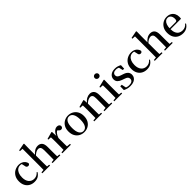

<svg xmlns="http://www.w3.org/2000/svg" viewBox="494 -2688 4579 4579"><g transform="rotate(-45 2783.0 -398.5)"><path d="M303 16Q229 16 170 -16Q111 -48 77 -109Q43 -170 43 -256Q43 -349 81.5 -413Q120 -477 183.5 -510Q247 -543 321 -543Q370 -543 410.5 -525Q451 -507 478 -475Q505 -443 514 -401Q503 -359 462 -359Q438 -359 421 -374.5Q404 -390 401 -427L380 -518L440 -476Q411 -494 385.5 -502Q360 -510 332 -510Q284 -510 245 -481Q206 -452 184 -399Q162 -346 162 -271Q162 -162 213.5 -102Q265 -42 348 -42Q393 -42 430.5 -60.5Q468 -79 498 -115L515 -102Q480 -44 430 -14Q380 16 303 16Z M575 0V-29L682 -40H732L836 -29V0ZM651 0Q652 -25 652.5 -66.5Q653 -108 653.5 -153Q654 -198 654 -232V-746L571 -751V-778L753 -813L767 -804L764 -647V-430L766 -417V-232Q766 -198 766.5 -153Q767 -108 768 -66.5Q769 -25 770 0ZM919 0V-29L1024 -40H1074L1181 -29V0ZM993 0Q994 -25 994.5 -66Q995 -107 995.5 -152Q996 -197 996 -232V-359Q996 -427 973 -454Q950 -481 911 -481Q877 -481 833.5 -458.5Q790 -436 740 -379L716 -418H749Q801 -484 851.5 -513.5Q902 -543 960 -543Q1029 -543 1069 -498.5Q1109 -454 1109 -351V-232Q1109 -197 1109.5 -152Q1110 -107 1110.5 -66Q1111 -25 1112 0Z M1250 0V-29L1359 -41H1426L1538 -29V0ZM1326 0Q1327 -25 1327.5 -66.5Q1328 -108 1328.5 -153Q1329 -198 1329 -232V-301Q1329 -352 1328.5 -388.5Q1328 -425 1326 -461L1243 -467V-492L1422 -541L1435 -532L1442 -390V-389V-232Q1442 -198 1442.5 -153Q1443 -108 1443.5 -66.5Q1444 -25 1445 0ZM1441 -320 1413 -377H1436Q1451 -429 1478 -466Q1505 -503 1538 -523Q1571 -543 1605 -543Q1637 -543 1660.5 -529.5Q1684 -516 1691 -485Q1691 -456 1676.5 -437.5Q1662 -419 1631 -419Q1609 -419 1592 -431Q1575 -443 1557 -465L1534 -490L1574 -486Q1527 -467 1495.5 -428Q1464 -389 1441 -320Z M1981 16Q1908 16 1848.5 -17Q1789 -50 1754 -113Q1719 -176 1719 -265Q1719 -354 1755.5 -416Q1792 -478 1852 -510.5Q1912 -543 1981 -543Q2051 -543 2111 -511Q2171 -479 2207.5 -417Q2244 -355 2244 -265Q2244 -175 2209 -112.5Q2174 -50 2114.5 -17Q2055 16 1981 16ZM1981 -17Q2048 -17 2085.5 -79.5Q2123 -142 2123 -263Q2123 -385 2085.5 -447.5Q2048 -510 1981 -510Q1915 -510 1877.5 -447.5Q1840 -385 1840 -263Q1840 -142 1877.5 -79.5Q1915 -17 1981 -17Z M2326 0V-29L2433 -40H2483L2588 -29V0ZM2402 0Q2403 -25 2403.5 -66.5Q2404 -108 2404.5 -153Q2405 -198 2405 -232V-301Q2405 -352 2404.5 -388.5Q2404 -425 2402 -461L2319 -467V-492L2498 -541L2511 -532L2518 -417V-415V-232Q2518 -198 2518.5 -153Q2519 -108 2519.5 -66.5Q2520 -25 2521 0ZM2669 0V-29L2775 -40H2825L2932 -29V0ZM2744 0Q2745 -25 2745.5 -66Q2746 -107 2746.5 -152Q2747 -197 2747 -232V-359Q2747 -427 2725.5 -454Q2704 -481 2664 -481Q2632 -481 2586.5 -458Q2541 -435 2492 -379L2485 -417H2499Q2554 -487 2606 -515Q2658 -543 2712 -543Q2779 -543 2819 -498Q2859 -453 2859 -353V-232Q2859 -197 2859.5 -152Q2860 -107 2860.5 -66Q2861 -25 2862 0Z M3003 0V-29L3111 -40H3160L3267 -29V0ZM3079 0Q3080 -25 3080.5 -66.5Q3081 -108 3081.5 -153Q3082 -198 3082 -232V-300Q3082 -350 3081.5 -388.5Q3081 -427 3079 -463L2995 -469V-494L3185 -541L3197 -532L3194 -385V-232Q3194 -198 3194.5 -153Q3195 -108 3196 -66.5Q3197 -25 3198 0ZM3132 -655Q3104 -655 3083.5 -673.5Q3063 -692 3063 -721Q3063 -750 3083.5 -768.5Q3104 -787 3132 -787Q3160 -787 3180.5 -768.5Q3201 -750 3201 -721Q3201 -692 3180.5 -673.5Q3160 -655 3132 -655Z M3532 16Q3480 16 3437.5 4.5Q3395 -7 3353 -28L3356 -153H3407L3435 -20L3392 -24V-60Q3422 -40 3452.5 -29.5Q3483 -19 3525 -19Q3588 -19 3620.5 -43.5Q3653 -68 3653 -110Q3653 -145 3631.5 -168Q3610 -191 3549 -210L3495 -229Q3432 -250 3395.5 -286.5Q3359 -323 3359 -382Q3359 -451 3411.5 -497Q3464 -543 3562 -543Q3609 -543 3646.5 -532Q3684 -521 3724 -498L3719 -384H3673L3641 -511L3678 -500V-469Q3648 -490 3622 -499Q3596 -508 3563 -508Q3510 -508 3481.5 -484.5Q3453 -461 3453 -422Q3453 -389 3475.5 -366.5Q3498 -344 3554 -326L3608 -308Q3685 -283 3718.5 -244.5Q3752 -206 3752 -150Q3752 -102 3726.5 -64.5Q3701 -27 3652 -5.5Q3603 16 3532 16Z M4095 16Q4021 16 3962 -16Q3903 -48 3869 -109Q3835 -170 3835 -256Q3835 -349 3873.5 -413Q3912 -477 3975.5 -510Q4039 -543 4113 -543Q4162 -543 4202.5 -525Q4243 -507 4270 -475Q4297 -443 4306 -401Q4295 -359 4254 -359Q4230 -359 4213 -374.5Q4196 -390 4193 -427L4172 -518L4232 -476Q4203 -494 4177.5 -502Q4152 -510 4124 -510Q4076 -510 4037 -481Q3998 -452 3976 -399Q3954 -346 3954 -271Q3954 -162 4005.5 -102Q4057 -42 4140 -42Q4185 -42 4222.5 -60.5Q4260 -79 4290 -115L4307 -102Q4272 -44 4222 -14Q4172 16 4095 16Z M4367 0V-29L4474 -40H4524L4628 -29V0ZM4443 0Q4444 -25 4444.5 -66.5Q4445 -108 4445.5 -153Q4446 -198 4446 -232V-746L4363 -751V-778L4545 -813L4559 -804L4556 -647V-430L4558 -417V-232Q4558 -198 4558.5 -153Q4559 -108 4560 -66.5Q4561 -25 4562 0ZM4711 0V-29L4816 -40H4866L4973 -29V0ZM4785 0Q4786 -25 4786.5 -66Q4787 -107 4787.5 -152Q4788 -197 4788 -232V-359Q4788 -427 4765 -454Q4742 -481 4703 -481Q4669 -481 4625.5 -458.5Q4582 -436 4532 -379L4508 -418H4541Q4593 -484 4643.5 -513.5Q4694 -543 4752 -543Q4821 -543 4861 -498.5Q4901 -454 4901 -351V-232Q4901 -197 4901.5 -152Q4902 -107 4902.5 -66Q4903 -25 4904 0Z M5315 16Q5237 16 5176.5 -16Q5116 -48 5081.5 -110.5Q5047 -173 5047 -264Q5047 -351 5083.5 -413.5Q5120 -476 5179.5 -509.5Q5239 -543 5307 -543Q5377 -543 5426 -514.5Q5475 -486 5500 -437.5Q5525 -389 5525 -328Q5525 -292 5519 -267H5097V-300H5368Q5397 -300 5407.5 -316Q5418 -332 5418 -369Q5418 -434 5387.5 -472Q5357 -510 5303 -510Q5265 -510 5234 -484Q5203 -458 5184.5 -406Q5166 -354 5166 -277Q5166 -195 5189.5 -143Q5213 -91 5255 -66.5Q5297 -42 5350 -42Q5403 -42 5441 -61.5Q5479 -81 5507 -117L5524 -103Q5492 -47 5439 -15.5Q5386 16 5315 16Z"/></g></svg>

Font: Noto Serif KR ExtraLight SemiBold
Style: Regular
Weight: 600
Version: Version 2.002-H1;hotconv 1.1.0;makeotfexe 2.6.0